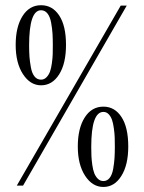

<svg xmlns="http://www.w3.org/2000/svg" viewBox="-20 -722 560 747"><path d="M139.6 -390.1Q97.7 -390.1 69.3 -433.6Q41 -477.1 41 -547.4Q41 -617.2 67.6 -659.4Q94.2 -701.7 139.6 -701.7Q184.1 -701.7 210.4 -661.6Q236.8 -621.6 236.8 -547.4Q236.8 -474.6 210 -432.4Q183.1 -390.1 139.6 -390.1ZM45.4 0 449.7 -700.2H473.1L69.8 0ZM139.6 -412.1Q151.9 -412.1 160.9 -421.4Q169.9 -430.7 174.6 -443.6Q179.2 -456.5 181.9 -476.3Q184.6 -496.1 185.1 -511.2Q185.5 -526.4 185.5 -546.4Q185.5 -572.3 184.3 -591.3Q183.1 -610.4 179 -633.5Q174.8 -656.7 164.8 -669.4Q154.8 -682.1 139.6 -682.1Q93.3 -682.1 93.3 -545.4Q93.3 -520 94.7 -500.7Q96.2 -481.4 100.3 -459Q104.5 -436.5 114.5 -424.3Q124.5 -412.1 139.6 -412.1ZM282.7 -151.9Q282.7 -222.7 309.6 -264.9Q336.4 -307.1 382.3 -307.1Q426.3 -307.1 452.6 -266.8Q479 -226.6 479 -151.9Q479 -80.1 452.1 -37.4Q425.3 5.4 382.3 5.4Q339.4 5.4 311 -38.3Q282.7 -82 282.7 -151.9ZM382.3 -17.6Q397 -17.6 406.7 -30Q416.5 -42.5 420.4 -65.2Q424.3 -87.9 425.5 -106.4Q426.8 -125 426.8 -150.9Q426.8 -171.4 426.3 -186.5Q425.8 -201.7 423.1 -221.9Q420.4 -242.2 416 -255.1Q411.6 -268.1 403.1 -277.3Q394.5 -286.6 382.3 -286.6Q335 -286.6 335 -149.9Q335 -130.4 335.7 -115Q336.4 -99.6 339.1 -80.3Q341.8 -61 346.7 -48.3Q351.6 -35.6 360.6 -26.6Q369.6 -17.6 382.3 -17.6Z"/></svg>

Font: Imbue
Style: Regular
Weight: 400
Designer: Tyler Finck
Foundry: Etcetera Type Company
Version: Version 0.910